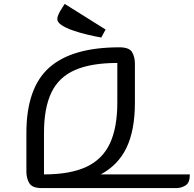

<svg xmlns="http://www.w3.org/2000/svg" viewBox="-20 -962 991 982"><path d="M670 -636V-437Q670 -296 627 -206.5Q584 -117 495 -70H951Q951 -27 929 -13.5Q907 0 881 0H194Q145 0 130 -25Q115 -50 115 -84V-282Q115 -512 231.5 -616Q348 -720 591 -720Q641 -720 655.5 -695.5Q670 -671 670 -636ZM205 -282V-70Q339 -70 421.5 -108.5Q504 -147 542 -228Q580 -309 580 -437V-640Q447 -640 364 -604Q281 -568 243 -489Q205 -410 205 -282ZM520 -811 498 -770Q464 -776 424.5 -785.5Q385 -795 351 -807Q317 -819 295 -833.5Q273 -848 273 -865Q273 -884 298 -922L311 -942Z"/></svg>

Font: Warnes
Style: Regular
Weight: 400
Designer: Eduardo Rodriguez Tunni
Foundry: Eduardo Rodriguez Tunni
Version: Version 1.002; ttfautohint (v1.8.4.7-5d5b);gftools[0.9.23]